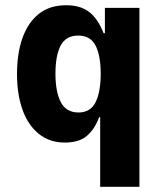

<svg xmlns="http://www.w3.org/2000/svg" viewBox="-20 -534 617 734"><path d="M363 180V-86H359Q342 -40 312 -14.5Q282 11 228 11Q169 11 127.5 -23Q86 -57 65.5 -116Q45 -175 45 -251Q45 -330 66 -389Q87 -448 128.5 -481Q170 -514 233 -514Q287 -514 320.5 -488.5Q354 -463 376 -407H381V-504H513V180ZM280 -104Q326 -104 345.5 -143.5Q365 -183 365 -252Q365 -321 345.5 -359.5Q326 -398 279 -398Q232 -398 212 -360Q192 -322 192 -252Q192 -183 212.5 -143.5Q233 -104 280 -104Z"/></svg>

Font: Nunito Sans 7pt Condensed ExtraBold
Style: Regular
Weight: 800
Width: 3
Designer: Vernon Adams
Foundry: Vernon Adams
Version: Version 3.101;gftools[0.9.27]